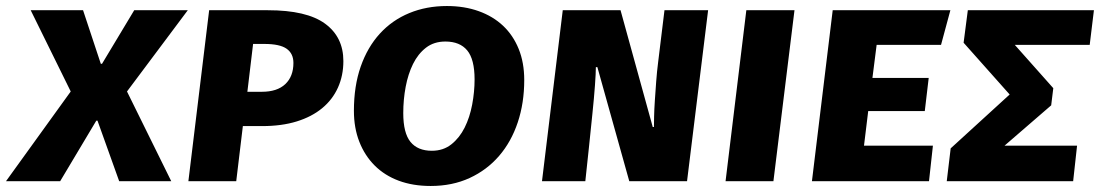

<svg xmlns="http://www.w3.org/2000/svg" viewBox="-61 -602 3655 638"><path d="M41 -568H215L274 -390H278L385 -568H563L361 -298L508 0H335L263 -201H259L139 0H-41L174 -298Z M809 -297Q860 -297 887 -322.5Q914 -348 914 -393Q914 -424 891.5 -440Q869 -456 817 -456H780L761 -297ZM1080 -399Q1080 -351 1062 -311Q1044 -271 1009.5 -242.5Q975 -214 925 -198.5Q875 -183 810 -183H746L724 0H565L634 -568H829Q958 -568 1019 -523.5Q1080 -479 1080 -399Z M1681 -336Q1681 -260 1659.5 -195.5Q1638 -131 1597.5 -84Q1557 -37 1499.5 -10.5Q1442 16 1370 16Q1311 16 1264 -1.5Q1217 -19 1184 -52Q1151 -85 1133 -131Q1115 -177 1115 -234Q1115 -316 1137.5 -380.5Q1160 -445 1201 -490Q1242 -535 1299 -558.5Q1356 -582 1424 -582Q1482 -582 1529.5 -565Q1577 -548 1610.5 -516.5Q1644 -485 1662.5 -439.5Q1681 -394 1681 -336ZM1374 -101Q1412 -101 1439 -122.5Q1466 -144 1483 -178Q1500 -212 1508 -254.5Q1516 -297 1516 -338Q1516 -405 1491.5 -434.5Q1467 -464 1419 -464Q1381 -464 1354.5 -443.5Q1328 -423 1311.5 -389.5Q1295 -356 1287 -313.5Q1279 -271 1279 -226Q1279 -160 1303 -130.5Q1327 -101 1374 -101Z M2112 -180Q2112 -191 2112.5 -214.5Q2113 -238 2115 -268Q2117 -298 2119.5 -331.5Q2122 -365 2126 -396L2147 -568H2292L2222 0H2030L1924 -379H1919Q1919 -360 1916 -318.5Q1913 -277 1907.5 -224Q1902 -171 1896 -112.5Q1890 -54 1884 0H1740L1809 -568H2001L2108 -180Z M2350 0 2419 -568H2579L2509 0Z M2852 -453 2838 -343H3025L3012 -233H2824L2810 -118H3039L3026 0H2637L2706 -568H3097L3066 -453Z M3432 -252 3277 -118H3518L3505 0H3085L3098 -109L3294 -288L3141 -460L3155 -568H3574L3560 -453H3311L3439 -309Z"/></svg>

Font: Qjlgwqiwhsfqbnnlvksmvfsycuq
Style: Regular
Weight: 700
Italic angle: -8°
Designer: Carrois Corporate & Edenspiekermann
Foundry: Carrois Corporate GbR & Edenspiekermann AG
Version: Version 2.001